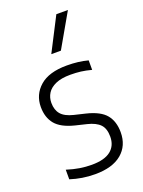

<svg xmlns="http://www.w3.org/2000/svg" viewBox="-153 -878 713 959"><g transform="rotate(-20 203.0 -399.0)"><path d="M182.5 9.5Q147 9.5 114.5 4.2Q82 -1 51 -11V-62Q87.5 -50.5 119 -45.5Q150.5 -40.5 182.5 -40.5Q250 -40.5 283.2 -67Q316.5 -93.5 316.5 -141.5Q316.5 -184.5 295.5 -206.5Q274.5 -228.5 229.5 -239.5L169.5 -254Q99.5 -271.5 70.2 -307.2Q41 -343 41 -398.5Q41 -464 89.5 -506.8Q138 -549.5 233.5 -549.5Q265 -549.5 292.2 -546.2Q319.5 -543 345.5 -536V-485.5Q315.5 -493.5 289.8 -496.8Q264 -500 234.5 -500Q186 -500 155.8 -486.5Q125.5 -473 111.5 -450.5Q97.5 -428 97.5 -400Q97.5 -362.5 117 -339.5Q136.5 -316.5 181.5 -305.5L242 -291Q314.5 -273.5 343.8 -237.5Q373 -201.5 373 -144.5Q373 -73 323.8 -31.8Q274.5 9.5 182.5 9.5ZM180.5 -629 272.5 -808H334L231.5 -629Z"/></g></svg>

Font: Encode Sans SemiCondensed Light
Style: Regular
Weight: 300
Width: 4
Designer: Multiple Designers
Foundry: Impallari Type
Version: Version 3.002